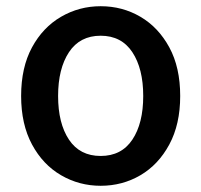

<svg xmlns="http://www.w3.org/2000/svg" viewBox="-20 -584 648 618"><path d="M304 14Q235 14 176.5 -20Q118 -54 83 -119Q48 -184 48 -275Q48 -367 83 -431.5Q118 -496 176.5 -530Q235 -564 304 -564Q374 -564 432 -530Q490 -496 525 -431.5Q560 -367 560 -275Q560 -184 525 -119Q490 -54 432 -20Q374 14 304 14ZM304 -82Q371 -82 406 -134.5Q441 -187 441 -275Q441 -363 406 -416Q371 -469 304 -469Q237 -469 202 -416Q167 -363 167 -275Q167 -187 202 -134.5Q237 -82 304 -82Z"/></svg>

Font: Chiron GoRound TC M
Style: Regular
Weight: 500
Designer: Ryoko NISHIZUKA 西塚涼子 (kana, bopomofo & ideographs); Paul D. Hunt (Latin, Greek & Cyrillic); Sandoll Communications 산돌커뮤니
Foundry: Adobe
Version: Version 1.000;hotconv 1.1.1;makeotfexe 2.6.0